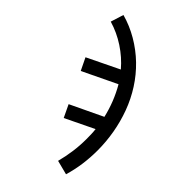

<svg xmlns="http://www.w3.org/2000/svg" viewBox="-221 -623 941 941"><g transform="rotate(45 250.0 -152.5)"><path d="M417 223 343 204Q354 162 360 118.5Q366 75 366 31Q366 14 365.5 -2.5Q365 -19 363 -36L214 36L183 -29L351 -109Q341 -152 325 -192.5Q309 -233 287 -271L110 -186L79 -250L244 -330Q205 -376 153 -410Q101 -444 43 -461L64 -528Q122 -512 175 -481Q228 -450 271.5 -408Q315 -366 348 -314.5Q381 -263 402 -206Q423 -149 433.5 -89Q444 -29 444 31Q444 80 437.5 128Q431 176 417 223Z"/></g></svg>

Font: Iosevka srxl
Style: Regular
Weight: 400
Monospace: yes
Designer: Belleve Invis
Foundry: Belleve Invis
Version: Version 33.0.1; ttfautohint (v1.8.3)